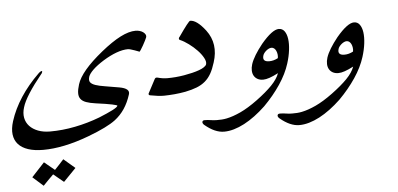

<svg xmlns="http://www.w3.org/2000/svg" viewBox="-159 -566 2140 1032"><g transform="rotate(-5 910.5 -49.5)"><path d="M215.3 277.3 147.9 346.7 92.8 301.3Q79.6 314.5 64.9 329.1Q50.3 343.8 37.1 357.9L-20 307.1L49.3 232.4L105 278.3Q116.7 266.1 129.6 252.2Q142.6 238.3 154.3 225.1ZM654.8 -388.2Q653.3 -383.8 647.2 -371.6Q641.1 -359.4 634 -346.9Q627 -334.5 620.6 -324.7Q614.3 -314.9 612.3 -314.9Q613.3 -314.9 605.7 -317.9Q598.1 -320.8 587.9 -324.5Q577.6 -328.1 567.4 -331.1Q557.1 -334 552.2 -334Q523.9 -334 489.7 -321.5Q455.6 -309.1 417.5 -285.6Q380.9 -262.7 359.1 -241.7Q337.4 -220.7 332 -204.6Q326.2 -185.5 333.5 -175Q340.8 -164.6 360.8 -157.7Q380.9 -150.9 412.8 -146Q444.8 -141.1 487.8 -133.3Q546.9 -123 536.1 -91.3Q522.5 -47.9 500.5 -15.1Q478.5 17.6 447.8 41Q425.8 57.6 389.6 75.4Q353.5 93.3 299.3 113.8Q229 140.1 167.2 152.8Q105.5 165.5 52.2 165.5Q4.9 165.5 -29.1 154.3Q-63 143.1 -82.3 121.6Q-101.6 100.1 -105.5 68.8Q-109.4 37.6 -96.7 -2.4Q-76.2 -66.9 -36.1 -128.2Q3.9 -189.5 62 -246.1Q67.4 -251.5 72.3 -254.4Q77.1 -257.3 79.6 -257.3Q84 -257.3 82 -252Q80.1 -245.6 77.1 -242.2V-242.7Q32.2 -187.5 4.9 -144.5Q-22.5 -101.6 -31.2 -71.8Q-41 -41 -35.9 -14.9Q-30.8 11.2 -13.2 30Q4.4 48.8 32.7 59.6Q61 70.3 97.2 70.3Q164.1 70.3 232.7 56.6Q301.3 43 366.7 18.1Q413.6 -1 440.2 -14.6Q466.8 -28.3 469.2 -36.1Q470.2 -39.1 441.7 -45.2Q413.1 -51.3 354 -59.1Q322.8 -63.5 303.2 -70.6Q283.7 -77.6 274.2 -90.1Q264.6 -102.5 264.9 -121.8Q265.1 -141.1 273.9 -168.9Q295.4 -238.3 413.6 -334Q472.7 -381.8 519 -405.5Q565.4 -429.2 601.6 -429.2Q612.8 -429.2 623.5 -426Q634.3 -422.9 642.1 -417.2Q649.9 -411.6 653.8 -404.1Q657.7 -396.5 654.8 -388.2Z M1004.9 -222.7Q994.1 -187.5 980.5 -163.6Q966.8 -139.6 947.5 -123.3Q928.2 -106.9 902.1 -96.7Q876 -86.4 839.8 -79.1Q810.5 -73.7 781 -71Q751.5 -68.4 723.6 -67.9Q707 -67.9 688.7 -70.3Q670.4 -72.8 648.4 -76.7Q639.2 -78.6 642.6 -88.4Q642.6 -88.9 643.6 -89.8L682.1 -162.6Q685.5 -168.5 690.9 -168.5Q696.8 -168.5 697.3 -168H696.8Q724.6 -160.2 749.5 -160.2Q771 -160.2 794.4 -162.1Q817.9 -164.1 840.8 -168Q863.8 -171.9 884.8 -177Q905.8 -182.1 922.6 -188.2Q939.5 -194.3 950.2 -201.7Q960.9 -209 963.4 -216.3Q967.8 -230.5 956.5 -251.2Q945.3 -272 925.5 -292.7Q905.8 -313.5 881.3 -331.5Q856.9 -349.6 835 -358.9Q828.1 -362.3 830.1 -368.2Q830.6 -373 835 -376.5L834.5 -376Q890.6 -457 898.4 -457Q934.1 -457 980.5 -396.5Q1037.1 -321.3 1004.9 -222.7Z M1350.6 -215.8Q1352.5 -226.1 1351.1 -236.6Q1349.6 -247.1 1345.7 -255.6Q1341.8 -264.2 1335.4 -269.3Q1329.1 -274.4 1320.8 -274.4Q1314.5 -274.4 1307.1 -271Q1299.8 -267.6 1293.2 -262.2Q1286.6 -256.8 1281.5 -250.2Q1276.4 -243.7 1274.4 -236.8Q1264.2 -203.1 1303.2 -203.1Q1327.1 -203.1 1350.6 -215.8ZM1398.4 -182.6Q1381.3 -127.9 1344 -72.3Q1306.6 -16.6 1254.9 35.6Q1226.1 63 1196.8 84.7Q1167.5 106.4 1138.7 121.6Q1109.9 136.7 1082 144.8Q1054.2 152.8 1028.8 152.8Q979.5 152.8 925.3 107.4Q920.4 103.5 918 98.4Q915.5 93.3 917 89.4Q918.9 82 929.7 82Q946.8 82 962.6 84.7Q978.5 87.4 995.1 87.4Q1008.8 87.4 1022 86.7Q1035.2 85.9 1048.8 83Q1082.5 76.2 1124.3 56.9Q1166 37.6 1217.3 0Q1269 -38.1 1301 -71Q1333 -104 1344.2 -135.3Q1316.9 -121.1 1296.9 -114.3Q1276.9 -107.4 1262.2 -107.4Q1244.6 -107.4 1232.2 -114.3Q1219.7 -121.1 1212.9 -132.8Q1206.1 -144.5 1205.3 -160.6Q1204.6 -176.8 1210.4 -195.3Q1217.3 -216.8 1233.6 -243.7Q1250 -270.5 1273.9 -300.3Q1334 -371.6 1369.1 -371.6Q1388.2 -371.6 1399.7 -356Q1411.1 -340.3 1414.8 -314.2Q1418.5 -288.1 1414.3 -253.9Q1410.2 -219.7 1398.4 -182.6Z M1756.3 -215.8Q1758.3 -226.1 1756.8 -236.6Q1755.4 -247.1 1751.5 -255.6Q1747.6 -264.2 1741.2 -269.3Q1734.9 -274.4 1726.6 -274.4Q1720.2 -274.4 1712.9 -271Q1705.6 -267.6 1699 -262.2Q1692.4 -256.8 1687.3 -250.2Q1682.1 -243.7 1680.2 -236.8Q1669.9 -203.1 1709 -203.1Q1732.9 -203.1 1756.3 -215.8ZM1804.2 -182.6Q1787.1 -127.9 1749.8 -72.3Q1712.4 -16.6 1660.6 35.6Q1631.8 63 1602.5 84.7Q1573.2 106.4 1544.4 121.6Q1515.6 136.7 1487.8 144.8Q1460 152.8 1434.6 152.8Q1385.3 152.8 1331.1 107.4Q1326.2 103.5 1323.7 98.4Q1321.3 93.3 1322.8 89.4Q1324.7 82 1335.4 82Q1352.5 82 1368.4 84.7Q1384.3 87.4 1400.9 87.4Q1414.6 87.4 1427.7 86.7Q1440.9 85.9 1454.6 83Q1488.3 76.2 1530 56.9Q1571.8 37.6 1623 0Q1674.8 -38.1 1706.8 -71Q1738.8 -104 1750 -135.3Q1722.7 -121.1 1702.6 -114.3Q1682.6 -107.4 1668 -107.4Q1650.4 -107.4 1637.9 -114.3Q1625.5 -121.1 1618.7 -132.8Q1611.8 -144.5 1611.1 -160.6Q1610.4 -176.8 1616.2 -195.3Q1623 -216.8 1639.4 -243.7Q1655.8 -270.5 1679.7 -300.3Q1739.7 -371.6 1774.9 -371.6Q1793.9 -371.6 1805.4 -356Q1816.9 -340.3 1820.6 -314.2Q1824.2 -288.1 1820.1 -253.9Q1815.9 -219.7 1804.2 -182.6Z"/></g></svg>

Font: XB Zar
Style: Italic
Weight: 400
Italic angle: -12°
Designer: Behnam
Foundry: Irmug
Version: Version 8.005 2009